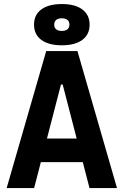

<svg xmlns="http://www.w3.org/2000/svg" viewBox="-20 -952 626 972"><path d="M13.7 0 213.9 -693.4H372.1L572.3 0H433.1L297.4 -523.9H288.6L152.8 0ZM114.7 -131.3V-250.5H466.3V-131.3ZM292.9 -722.7Q226.1 -722.7 189.2 -750.1Q152.3 -777.5 152.3 -827.2Q152.3 -877 189.3 -904.3Q226.2 -931.6 293.1 -931.6Q359.9 -931.6 396.7 -904.2Q433.6 -876.8 433.6 -827.1Q433.6 -777.3 396.6 -750Q359.7 -722.7 292.9 -722.7ZM292.7 -795.4Q311.5 -795.4 321.5 -803.7Q331.5 -812 331.5 -827.2Q331.5 -842.8 321.5 -851.1Q311.5 -859.4 292.7 -859.4Q274.4 -859.4 264.4 -851.1Q254.4 -842.8 254.4 -827.2Q254.4 -812 264.4 -803.7Q274.4 -795.4 292.7 -795.4Z"/></svg>

Font: Cascadia Mono
Style: Regular
Weight: 400
Monospace: yes
Designer: Aaron Bell
Foundry: Saja Typeworks
Version: Version 2102.003